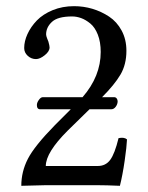

<svg xmlns="http://www.w3.org/2000/svg" viewBox="-20 -598 478 620"><path d="M58.1 -442.9Q58.1 -464.8 68.8 -488.3Q79.6 -511.7 99.1 -532Q118.7 -552.2 150.1 -565.2Q181.6 -578.1 219.2 -578.1Q249.5 -578.1 278.3 -569.6Q307.1 -561 332.3 -544.4Q357.4 -527.8 372.8 -499.3Q388.2 -470.7 388.2 -434.1Q388.2 -389.6 368.9 -356.9Q349.6 -324.2 309.6 -284.2H348.1Q354 -284.2 356.9 -280Q359.9 -275.9 359.9 -271Q359.9 -261.7 353.8 -253.4Q347.7 -245.1 338.9 -245.1H269L198.2 -175.8Q127.9 -105.5 127.9 -62H295.9Q321.3 -62 335.9 -81.8Q350.6 -101.6 362.8 -151.9Q380.9 -155.8 390.1 -147.9Q389.2 -125 382.6 -79.1Q376 -33.2 367.2 2Q322.8 0 293 0H127.9L48.8 2Q48.8 -43.9 70.1 -85.2Q91.3 -126.5 157.2 -193.8L208.5 -245.1H109.9Q99.1 -245.1 99.1 -258.8Q99.1 -266.6 105.5 -275.4Q111.8 -284.2 118.2 -284.2H246.6Q305.2 -351.6 305.2 -430.2Q305.2 -462.4 295.9 -486.1Q286.6 -509.8 271.7 -522Q256.8 -534.2 241.9 -539.6Q227.1 -544.9 212.9 -544.9Q166.5 -544.9 147.7 -527.3Q128.9 -509.8 128.9 -486.8Q128.9 -482.4 132.3 -473.6Q135.7 -464.8 136.2 -463.9Q140.1 -450.2 140.1 -444.8Q140.1 -432.1 124.5 -419.7Q108.9 -407.2 96.2 -407.2Q81.1 -407.2 69.6 -417.7Q58.1 -428.2 58.1 -442.9Z"/></svg>

Font: Linux Libertine G
Style: Regular
Weight: 400
Designer: Philipp H. Poll
Foundry: Philipp H. Poll
Version: Version 4.7.5